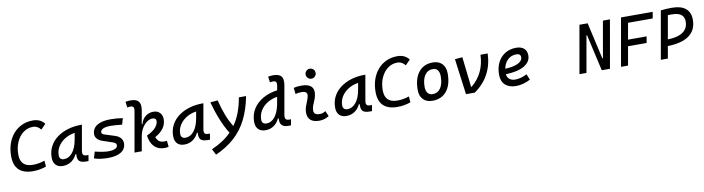

<svg xmlns="http://www.w3.org/2000/svg" viewBox="-32 -1625 10025 2736"><g transform="rotate(-10 4980.5 -256.5)"><path d="M325.2 9.8Q51.3 9.8 51.3 -255.4Q51.3 -354.5 79.8 -436.5Q108.4 -518.6 160.6 -578.1Q212.9 -637.7 284.9 -670.4Q356.9 -703.1 443.8 -703.1Q551.8 -703.1 611.8 -625.5L542 -553.7Q494.6 -613.3 429.7 -613.3Q351.1 -613.3 289.1 -567.1Q227.1 -521 191.4 -440.9Q155.8 -360.8 155.8 -258.8Q155.8 -80.1 338.4 -80.1Q421.4 -80.1 507.8 -109.4L514.6 -23.4Q420.9 9.8 325.2 9.8Z M755.4 10.3Q689 10.3 652.8 -27.8Q616.7 -65.9 616.7 -135.3Q616.7 -223.1 654.1 -294.7Q691.4 -366.2 758.8 -417Q826.2 -467.8 916.5 -495.1Q1006.8 -522.5 1112.8 -522.5H1122.6L1058.1 -154.8Q1055.7 -141.6 1055.7 -130.4Q1055.7 -109.9 1064.5 -98.1Q1077.1 -80.6 1120.1 -80.6H1140.1L1125.5 4.9H1090.8Q1019 4.9 991.7 -23.9Q969.7 -47.4 969.7 -97.7Q969.7 -109.4 970.7 -122.6H958Q928.2 -59.1 875.7 -24.4Q823.2 10.3 755.4 10.3ZM787.1 -82.5Q857.4 -82.5 909.7 -146Q961.9 -209.5 982.9 -325.7L1001 -425.3Q920.9 -413.1 857.7 -374.3Q794.4 -335.4 757.8 -277.1Q721.2 -218.8 721.2 -147.5Q721.2 -116.2 738.5 -99.4Q755.9 -82.5 787.1 -82.5Z M1411.6 9.8Q1348.1 9.8 1294.9 2Q1241.7 -5.9 1208 -19.5L1236.3 -113.3Q1293 -99.1 1343 -91.1Q1393.1 -83 1428.2 -83Q1492.2 -83 1527.6 -99.9Q1563 -116.7 1563 -147.5Q1563 -180.7 1516.6 -195.8L1370.1 -245.1Q1321.8 -261.2 1295.9 -290.5Q1270 -319.8 1270 -356.4Q1270 -438 1339.1 -482.7Q1408.2 -527.3 1534.7 -527.3Q1627 -527.3 1713.4 -512.7L1687 -422.9Q1641.1 -428.2 1597.4 -431.4Q1553.7 -434.6 1520 -434.6Q1450.7 -434.6 1412.8 -416.7Q1375 -398.9 1375 -366.2Q1375 -341.3 1411.6 -330.1L1560.5 -282.7Q1612.3 -266.1 1639.9 -233.6Q1667.5 -201.2 1667.5 -159.2Q1667.5 -78.6 1600.6 -34.4Q1533.7 9.8 1411.6 9.8Z M2224.6 9.8Q2133.3 9.8 2078.6 -46.4Q2023.9 -102.5 2008.8 -207.5Q2106.4 -254.4 2143.1 -301.3Q2179.7 -348.1 2179.7 -388.2Q2179.7 -434.6 2127 -434.6Q2089.4 -434.6 2049.1 -407.5Q2008.8 -380.4 1977.1 -329.1Q1945.3 -277.8 1933.1 -205.1L1933.6 -208.5L1897 -0.5H1792L1895 -584.5Q1897.5 -598.6 1897.5 -610.4Q1897.5 -628.4 1891.1 -639.2Q1880.4 -656.2 1850.6 -656.2Q1838.4 -656.2 1826.4 -655Q1814.5 -653.8 1802.2 -650.9L1791 -734.9Q1809.6 -739.3 1828.1 -741Q1846.7 -742.7 1865.2 -742.7Q1950.2 -742.7 1981.4 -701.7Q2002.4 -674.3 2002.4 -625Q2002.4 -600.1 1997.1 -569.8L1963.9 -380.4H1974.6Q1990.2 -446.8 2040 -487.1Q2089.8 -527.3 2156.2 -527.3Q2214.4 -527.3 2249.3 -492.2Q2284.2 -457 2284.2 -398.9Q2284.2 -323.7 2241.5 -266.1Q2198.7 -208.5 2121.1 -166Q2138.2 -121.1 2165.5 -102.1Q2192.9 -83 2236.3 -83Q2250.5 -83 2258.5 -83.7Q2266.6 -84.5 2275.9 -85.4L2285.2 2.9Q2271.5 5.9 2257.3 7.8Q2243.2 9.8 2224.6 9.8Z M2513.2 10.3Q2446.8 10.3 2410.6 -27.8Q2374.5 -65.9 2374.5 -135.3Q2374.5 -223.1 2411.9 -294.7Q2449.2 -366.2 2516.6 -417Q2584 -467.8 2674.3 -495.1Q2764.6 -522.5 2870.6 -522.5H2880.4L2815.9 -154.8Q2813.5 -141.6 2813.5 -130.4Q2813.5 -109.9 2822.3 -98.1Q2835 -80.6 2877.9 -80.6H2897.9L2883.3 4.9H2848.6Q2776.9 4.9 2749.5 -23.9Q2727.5 -47.4 2727.5 -97.7Q2727.5 -109.4 2728.5 -122.6H2715.8Q2686 -59.1 2633.5 -24.4Q2581.1 10.3 2513.2 10.3ZM2544.9 -82.5Q2615.2 -82.5 2667.5 -146Q2719.7 -209.5 2740.7 -325.7L2758.8 -425.3Q2678.7 -413.1 2615.5 -374.3Q2552.2 -335.4 2515.6 -277.1Q2479 -218.8 2479 -147.5Q2479 -116.2 2496.3 -99.4Q2513.7 -82.5 2544.9 -82.5Z M2931.2 230.5 2887.7 145Q2975.6 106.4 3046.9 59.6Q3118.2 12.7 3174.3 -44.4Q3061 -224.6 2980 -517.6L3087.9 -527.3Q3149.4 -275.4 3244.6 -129.4Q3299.8 -207 3336.2 -303.2Q3372.6 -399.4 3393.1 -517.6H3497.6Q3460.9 -327.6 3389.6 -186.3Q3318.4 -44.9 3205.8 56.6Q3093.3 158.2 2931.2 230.5Z M3687.5 10.3Q3620.1 10.3 3583.3 -27.8Q3546.4 -65.9 3546.4 -135.3Q3546.4 -240.7 3597.9 -322Q3649.4 -403.3 3740 -454.6Q3830.6 -505.9 3947.8 -521.5L3959 -584.5Q3961.4 -599.1 3961.4 -610.8Q3961.4 -628.9 3955.1 -639.2Q3944.3 -656.2 3914.6 -656.2Q3902.3 -656.2 3890.4 -655Q3878.4 -653.8 3866.2 -650.9L3855 -734.9Q3873.5 -739.3 3892.1 -741Q3910.6 -742.7 3929.2 -742.7Q4014.2 -742.7 4045.9 -701.7Q4066.4 -674.8 4066.4 -626Q4066.4 -600.6 4061 -569.8L3987.8 -155.3Q3985.8 -143.1 3985.8 -132.3Q3985.8 -80.6 4040.5 -80.6H4070.3L4055.2 4.9H4018.1Q3950.7 4.9 3922.9 -26.4Q3899.4 -51.8 3899.4 -101.6Q3899.4 -111.8 3900.4 -123H3887.7Q3859.9 -62 3808.1 -25.9Q3756.3 10.3 3687.5 10.3ZM3911.1 -318.4 3931.2 -430.2Q3851.1 -417.5 3787.6 -378.2Q3724.1 -338.9 3687.5 -279.5Q3650.9 -220.2 3650.9 -147.5Q3650.9 -116.2 3668.7 -99.4Q3686.5 -82.5 3719.2 -82.5Q3786.6 -82.5 3837.2 -144Q3887.7 -205.6 3911.1 -318.4Z M4573.2 -109.9 4606.9 -31.2Q4577.1 -14.2 4543.9 -2.2Q4510.7 9.8 4467.8 9.8Q4297.9 9.8 4297.9 -136.2Q4297.9 -144.5 4298.3 -153.3Q4300.8 -189.9 4312.7 -224.6Q4324.7 -259.3 4338.9 -292Q4352.5 -324.7 4359.9 -355Q4363.8 -369.6 4363.8 -381.8Q4363.8 -436 4286.1 -436Q4239.7 -436 4196.8 -424.8L4186.5 -513.7Q4215.3 -522 4244.1 -524.7Q4272.9 -527.3 4301.8 -527.3Q4402.8 -527.3 4443.8 -481.4Q4470.7 -451.2 4470.7 -402.8Q4470.7 -376.5 4462.9 -345.2Q4454.6 -310.5 4441.4 -280.8Q4427.7 -250.5 4416.5 -221.2Q4405.3 -191.9 4402.8 -157.7Q4402.3 -153.3 4402.3 -149.4Q4402.3 -83 4486.8 -83Q4511.2 -83 4529.5 -89.1Q4547.9 -95.2 4573.2 -109.9ZM4458.5 -599.6Q4428.7 -599.6 4407.5 -620.8Q4386.2 -642.1 4386.2 -671.9Q4386.2 -702.1 4407.5 -723.1Q4428.7 -744.1 4458.5 -744.1Q4488.8 -744.1 4509.8 -723.1Q4530.8 -702.1 4530.8 -671.9Q4530.8 -642.1 4509.8 -620.8Q4488.8 -599.6 4458.5 -599.6Z M4856.9 10.3Q4790.5 10.3 4754.4 -27.8Q4718.3 -65.9 4718.3 -135.3Q4718.3 -223.1 4755.6 -294.7Q4793 -366.2 4860.4 -417Q4927.7 -467.8 5018.1 -495.1Q5108.4 -522.5 5214.4 -522.5H5224.1L5159.7 -154.8Q5157.2 -141.6 5157.2 -130.4Q5157.2 -109.9 5166 -98.1Q5178.7 -80.6 5221.7 -80.6H5241.7L5227.1 4.9H5192.4Q5120.6 4.9 5093.3 -23.9Q5071.3 -47.4 5071.3 -97.7Q5071.3 -109.4 5072.3 -122.6H5059.6Q5029.8 -59.1 4977.3 -24.4Q4924.8 10.3 4856.9 10.3ZM4888.7 -82.5Q4959 -82.5 5011.2 -146Q5063.5 -209.5 5084.5 -325.7L5102.5 -425.3Q5022.5 -413.1 4959.2 -374.3Q4896 -335.4 4859.4 -277.1Q4822.8 -218.8 4822.8 -147.5Q4822.8 -116.2 4840.1 -99.4Q4857.4 -82.5 4888.7 -82.5Z M5598.6 9.8Q5324.7 9.8 5324.7 -255.4Q5324.7 -354.5 5353.3 -436.5Q5381.8 -518.6 5434.1 -578.1Q5486.3 -637.7 5558.3 -670.4Q5630.4 -703.1 5717.3 -703.1Q5825.2 -703.1 5885.3 -625.5L5815.4 -553.7Q5768.1 -613.3 5703.1 -613.3Q5624.5 -613.3 5562.5 -567.1Q5500.5 -521 5464.8 -440.9Q5429.2 -360.8 5429.2 -258.8Q5429.2 -80.1 5611.8 -80.1Q5694.8 -80.1 5781.2 -109.4L5788.1 -23.4Q5694.3 9.8 5598.6 9.8Z M6104.5 9.8Q6018.1 9.8 5969.5 -39.8Q5920.9 -89.4 5920.9 -177.7Q5920.9 -342.8 5994.6 -435.1Q6068.4 -527.3 6199.2 -527.3Q6285.6 -527.3 6334.2 -476.6Q6382.8 -425.8 6382.8 -335Q6382.8 -172.4 6309.3 -81.3Q6235.8 9.8 6104.5 9.8ZM6122.6 -82.5Q6195.8 -82.5 6237.1 -143.8Q6278.3 -205.1 6278.3 -314Q6278.3 -370.6 6253.9 -402.6Q6229.5 -434.6 6185.1 -434.6Q6109.9 -434.6 6067.6 -373.5Q6025.4 -312.5 6025.4 -203.6Q6025.4 -146.5 6051 -114.5Q6076.7 -82.5 6122.6 -82.5Z M6588.4 0 6520 -517.6 6628.4 -527.3 6678.2 -90.8H6687Q6879.9 -250 6889.2 -517.6H6993.7Q6980.5 -183.6 6714.8 0Z M7317.9 -83Q7356.9 -83 7401.4 -95.2Q7445.8 -107.4 7486.8 -129.4L7520.5 -45.9Q7472.7 -19.5 7418 -4.9Q7363.3 9.8 7313.5 9.8Q7212.9 9.8 7156.5 -43Q7100.1 -95.7 7100.1 -189.9Q7100.1 -291.5 7138.4 -367.2Q7176.8 -442.9 7245.6 -485.1Q7314.5 -527.3 7406.2 -527.3Q7478.5 -527.3 7518.8 -491.2Q7559.1 -455.1 7559.1 -390.6Q7559.1 -296.4 7463.6 -241.2Q7368.2 -186 7197.3 -181.2Q7201.7 -134.8 7233.4 -108.9Q7265.1 -83 7317.9 -83ZM7202.1 -259.8Q7321.8 -264.6 7388.2 -297.1Q7454.6 -329.6 7454.6 -384.3Q7454.6 -407.7 7438.5 -421.1Q7422.4 -434.6 7392.6 -434.6Q7318.8 -434.6 7268.3 -387.2Q7217.8 -339.8 7202.1 -259.8Z M7617.2 0Z M8552.7 0 8433.1 -527.3H8424.3L8331.5 0H8230L8352.1 -693.4H8470.7L8590.3 -166H8599.1L8691.9 -693.4H8793.5L8671.4 0Z M8831.5 0 8953.6 -693.4H9412.1L9396 -600.6H9039.1L8997.1 -364.3H9266.1L9250 -271.5H8981L8933.1 0Z M9407.7 0 9529.8 -693.4Q9592.3 -703.1 9689.9 -703.1Q9821.3 -703.1 9888.7 -647.5Q9956.1 -591.8 9956.1 -483.9Q9956.1 -335.9 9850.8 -258.1Q9745.6 -180.2 9540 -175.8L9509.3 0ZM9556.6 -269Q9702.1 -272.5 9776.9 -325.4Q9851.6 -378.4 9851.6 -477.5Q9851.6 -610.4 9673.8 -610.4Q9644 -610.4 9616.7 -609.4Z"/></g></svg>

Font: CaskaydiaCove NFP
Style: Italic
Weight: 400
Italic angle: -10°
Designer: Aaron Bell
Foundry: Saja Typeworks
Version: Version 2111.001; VTT 6.35;Nerd Fonts 3.1.1